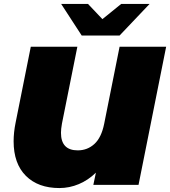

<svg xmlns="http://www.w3.org/2000/svg" viewBox="-20 -937 862 973"><path d="M822 -700 682 0H453L466 -62Q427 -24 379.5 -4Q332 16 281 16Q173 16 111 -46Q49 -108 49 -221Q49 -266 59 -315L136 -700H372L294 -311Q289 -283 289 -264Q289 -175 374 -175Q423 -175 458.5 -207.5Q494 -240 508 -310L586 -700ZM738 -917 586 -757H394L290 -917H426L499 -840L594 -917Z"/></svg>

Font: Montserrat Alternates Black
Style: Italic
Weight: 900
Italic angle: -11.3°
Designer: Julieta Ulanovsky
Foundry: Julieta Ulanovsky
Version: Version 7.200